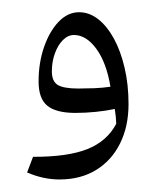

<svg xmlns="http://www.w3.org/2000/svg" viewBox="-20 -937 252 311"><path d="M76.3 -646.3Q50.3 -646.3 23.9 -657.6L33.5 -683Q89.6 -682.8 121.5 -695.5Q153.4 -708.2 168.3 -736.5Q168.1 -743 167.5 -748.4Q166.9 -753.9 165.9 -760.5Q151.3 -757.4 135 -755.8Q118.7 -754.1 102.1 -754.1Q71.2 -754.1 56.8 -765.6Q42.5 -777.1 42.5 -805.1Q42.5 -835.2 51.3 -860.7Q60.1 -886.1 74.9 -901.7Q89.8 -917.2 108.1 -917.2Q124.5 -917.2 139 -906Q153.4 -894.7 164.5 -874.5Q175.5 -854.3 181.8 -827.3Q188.2 -800.2 188.2 -768.4Q188.2 -732.2 174.5 -704.7Q160.8 -677.1 135.7 -661.7Q110.6 -646.3 76.3 -646.3ZM158.9 -796.5Q152.4 -835.7 136 -858Q119.6 -880.3 99.9 -880.3Q90.1 -880.3 81.9 -872.1Q73.7 -863.9 68.9 -850.5Q64 -837.1 64 -821.5Q64 -805.1 73.7 -799.3Q83.5 -793.6 106.7 -793.6Q118.9 -793.6 132.6 -794.1Q146.4 -794.7 158.9 -796.5Z"/></svg>

Font: Pinar-DS1-FD Medium
Style: Regular
Weight: 500
Designer: Amin Abedi
Version: Version 3.000